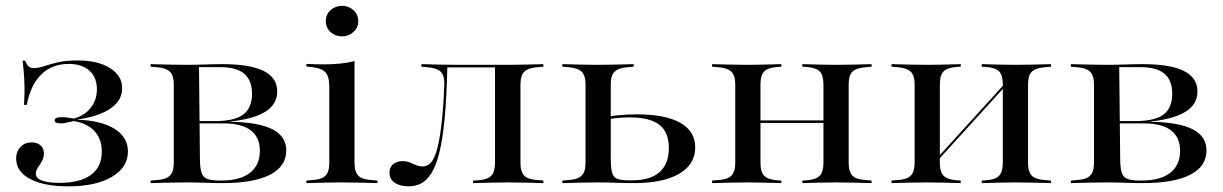

<svg xmlns="http://www.w3.org/2000/svg" viewBox="-20 -638 4263 669"><path d="M218.5 11.3Q133.1 11.3 84.7 -14.5Q36.3 -40.3 36.3 -85.5Q36.3 -110.5 51.6 -126.2Q66.9 -141.9 90.3 -141.9Q109.7 -141.9 121.4 -131.5Q133.1 -121 133.1 -103.2Q133.1 -88.7 126.2 -76.6Q119.4 -64.5 112.1 -54Q104.8 -43.5 104.8 -33.1Q104.8 -16.9 126.2 -8.9Q147.6 -0.8 187.1 -0.8Q258.9 -0.8 296.8 -28.6Q334.7 -56.5 334.7 -109.7Q334.7 -153.2 309.7 -180.6Q284.7 -208.1 237.9 -216.1Q220.2 -212.1 209.7 -210.1Q199.2 -208.1 191.1 -208.1Q180.6 -208.1 175.4 -210.9Q170.2 -213.7 170.2 -218.5Q170.2 -224.2 176.6 -227Q183.1 -229.8 194.4 -229.8Q203.2 -229.8 213.3 -228.6Q223.4 -227.4 237.9 -225Q275 -235.5 296.4 -262.9Q317.7 -290.3 317.7 -326.6Q317.7 -368.5 291.5 -391.9Q265.3 -415.3 219.4 -415.3Q161.3 -415.3 123.8 -378.6Q86.3 -341.9 73.4 -272.6H63.7Q66.1 -311.3 65.3 -340.3Q64.5 -369.4 62.5 -390.3Q60.5 -411.3 58.9 -426.6H67.7Q73.4 -412.1 79.8 -406.5Q86.3 -400.8 98.4 -400.8Q114.5 -400.8 134.7 -407.7Q154.8 -414.5 182.7 -421Q210.5 -427.4 250.8 -427.4Q321 -427.4 363.3 -400.8Q405.6 -374.2 405.6 -330.6Q405.6 -287.9 365.3 -260.1Q325 -232.3 250 -221.8V-221Q333.9 -217.7 379.8 -188.7Q425.8 -159.7 425.8 -109.7Q425.8 -54.8 369.8 -21.8Q313.7 11.3 218.5 11.3Z M629 -2.4Q596.8 -2.4 568.1 -1.6Q539.5 -0.8 504.8 0V-8.9L524.2 -10.5Q557.3 -12.1 571.4 -25.4Q585.5 -38.7 585.5 -70.2V-343.5Q585.5 -375.8 571.4 -388.7Q557.3 -401.6 524.2 -404L504.8 -405.6V-414.5Q539.5 -413.7 568.1 -412.9Q596.8 -412.1 629 -412.1Q662.1 -412.1 693.5 -413.3Q725 -414.5 754 -414.5Q851.6 -414.5 898.8 -390.7Q946 -366.9 946 -319.4Q946 -275 905.2 -249.2Q864.5 -223.4 782.3 -214.5V-213.7Q881.5 -212.1 929.4 -187.5Q977.4 -162.9 977.4 -113.7Q977.4 -58.1 920.6 -29Q863.7 0 755.6 0Q725.8 0 694 -1.2Q662.1 -2.4 629.8 -2.4ZM676.6 -87.1Q676.6 -54 681.9 -37.1Q687.1 -20.2 702 -14.5Q716.9 -8.9 746.8 -8.9H750Q816.9 -8.9 851.2 -35.9Q885.5 -62.9 885.5 -112.9Q885.5 -159.7 853.6 -183.9Q821.8 -208.1 758.1 -208.1H645.2V-216.1H729Q797.6 -216.1 827.8 -239.1Q858.1 -262.1 858.1 -311.3Q858.1 -358.1 831 -381Q804 -404 748.4 -404H671L673.4 -405.6Z M1127.4 -207.3V-337.1Q1127.4 -371.8 1113.3 -386.7Q1099.2 -401.6 1061.3 -404.8L1047.6 -406.5V-415.3Q1067.7 -414.5 1080.2 -414.1Q1092.7 -413.7 1106.5 -413.7Q1137.9 -413.7 1165.3 -416.5Q1192.7 -419.4 1215.3 -425V-415.3V-207.3ZM1171 -2.4Q1138.7 -2.4 1110.1 -1.6Q1081.5 -0.8 1047.6 0V-8.9L1066.1 -10.5Q1100 -12.1 1113.7 -25.4Q1127.4 -38.7 1127.4 -70.2V-207.3H1215.3V-70.2Q1215.3 -38.7 1229 -25.4Q1242.7 -12.1 1276.6 -10.5L1295.2 -8.9V0Q1261.3 -0.8 1232.7 -1.6Q1204 -2.4 1171 -2.4ZM1171.8 -511.3Q1148.4 -511.3 1131.9 -526.2Q1115.3 -541.1 1115.3 -564.5Q1115.3 -587.9 1131.9 -602.8Q1148.4 -617.7 1171.8 -617.7Q1194.4 -617.7 1211.3 -602.8Q1228.2 -587.9 1228.2 -564.5Q1228.2 -541.1 1211.3 -526.2Q1194.4 -511.3 1171.8 -511.3Z M1749.2 -2.4Q1717.7 -2.4 1689.9 -1.6Q1662.1 -0.8 1628.2 0V-8.9L1645.2 -9.7Q1678.2 -12.1 1691.5 -25.4Q1704.8 -38.7 1704.8 -70.2V-207.3H1793.5V-70.2Q1793.5 -38.7 1807.3 -25.4Q1821 -12.1 1854.8 -10.5L1873.4 -8.9V0Q1839.5 -0.8 1810.5 -1.6Q1781.5 -2.4 1749.2 -2.4ZM1404 11.3Q1374.2 11.3 1355.6 -1.2Q1337.1 -13.7 1337.1 -36.3Q1337.1 -55.6 1350 -66.1Q1362.9 -76.6 1382.3 -76.6Q1396 -76.6 1407.3 -72.2Q1418.5 -67.7 1429.4 -62.9Q1440.3 -58.1 1452.4 -58.1Q1464.5 -58.1 1476.2 -66.5Q1487.9 -75 1498 -102.4Q1508.1 -129.8 1516.1 -187.5Q1524.2 -245.2 1528.2 -343.5Q1529 -375.8 1514.9 -388.7Q1500.8 -401.6 1466.9 -404L1448.4 -405.6V-414.5Q1482.3 -413.7 1511.3 -412.9Q1540.3 -412.1 1572.6 -412.1H1574.2H1749.2Q1781.5 -412.1 1810.5 -412.9Q1839.5 -413.7 1873.4 -414.5V-405.6L1854.8 -404Q1821 -401.6 1807.3 -388.7Q1793.5 -375.8 1793.5 -343.5V-207.3H1704.8V-405.6L1708.1 -403.2H1535.5L1538.7 -404.8Q1536.3 -299.2 1529.4 -226.2Q1522.6 -153.2 1510.9 -106.5Q1499.2 -59.7 1483.1 -34.3Q1466.9 -8.9 1447.2 1.2Q1427.4 11.3 1404 11.3Z M2020.2 -207.3V-343.5Q2020.2 -375.8 2006 -388.7Q1991.9 -401.6 1958.9 -404L1939.5 -405.6V-414.5Q1974.2 -413.7 2002.8 -412.9Q2031.5 -412.1 2063.7 -412.1Q2096 -412.1 2125 -412.9Q2154 -413.7 2187.9 -414.5V-405.6L2169.4 -404Q2135.5 -401.6 2121.8 -388.7Q2108.1 -375.8 2108.1 -343.5V-207.3ZM2063.7 -2.4Q2031.5 -2.4 2002.8 -1.6Q1974.2 -0.8 1939.5 0V-8.9L1958.9 -10.5Q1991.9 -12.1 2006 -25.4Q2020.2 -38.7 2020.2 -70.2V-207.3H2108.1V-87.1Q2108.1 -54 2112.5 -37.1Q2116.9 -20.2 2130.6 -14.9Q2144.4 -9.7 2171.8 -9.7H2182.3Q2246 -9.7 2278.2 -38.3Q2310.5 -66.9 2310.5 -122.6Q2310.5 -177.4 2277.4 -203.2Q2244.4 -229 2173.4 -229Q2149.2 -229 2123.8 -226.2Q2098.4 -223.4 2071 -216.9V-225.8Q2100.8 -233.1 2133.1 -236.3Q2165.3 -239.5 2199.2 -239.5Q2298.4 -239.5 2350.4 -210.1Q2402.4 -180.6 2402.4 -124.2Q2402.4 -65.3 2346.8 -32.7Q2291.1 0 2189.5 0Q2155.6 0 2124.6 -1.2Q2093.5 -2.4 2063.7 -2.4Z M2892.7 -2.4Q2862.9 -2.4 2835.9 -1.6Q2808.9 -0.8 2775.8 0V-8.9L2790.3 -9.7Q2822.6 -12.1 2835.9 -25.4Q2849.2 -38.7 2849.2 -70.2V-207.3H2937.1V-70.2Q2937.1 -38.7 2950.8 -25.4Q2964.5 -12.1 2998.4 -10.5L3016.9 -8.9V0Q2983.1 -0.8 2954.4 -1.6Q2925.8 -2.4 2892.7 -2.4ZM2585.5 -2.4Q2553.2 -2.4 2524.6 -1.6Q2496 -0.8 2461.3 0V-8.9L2480.6 -10.5Q2513.7 -12.1 2527.8 -25.4Q2541.9 -38.7 2541.9 -70.2V-343.5Q2541.9 -375.8 2527.8 -388.7Q2513.7 -401.6 2480.6 -404L2461.3 -405.6V-414.5Q2496 -413.7 2524.6 -412.9Q2553.2 -412.1 2585.5 -412.1Q2616.1 -412.1 2643.1 -412.9Q2670.2 -413.7 2702.4 -414.5V-405.6L2688.7 -404.8Q2656.5 -402.4 2643.1 -389.5Q2629.8 -376.6 2629.8 -343.5V-70.2Q2629.8 -38.7 2643.1 -25.4Q2656.5 -12.1 2688.7 -9.7L2702.4 -8.9V0Q2670.2 -0.8 2643.1 -1.6Q2616.1 -2.4 2585.5 -2.4ZM2849.2 -207.3V-343.5Q2849.2 -376.6 2835.9 -389.5Q2822.6 -402.4 2790.3 -404.8L2775.8 -405.6V-414.5Q2808.9 -413.7 2835.9 -412.9Q2862.9 -412.1 2892.7 -412.1Q2925.8 -412.1 2954.4 -412.9Q2983.1 -413.7 3016.9 -414.5V-405.6L2998.4 -404Q2964.5 -401.6 2950.8 -388.7Q2937.1 -375.8 2937.1 -343.5V-207.3ZM2599.2 -209.7V-218.5H2880.6V-209.7Z M3517.7 -2.4Q3487.9 -2.4 3460.9 -1.6Q3433.9 -0.8 3400.8 0V-8.9L3415.3 -9.7Q3447.6 -12.1 3460.9 -25.4Q3474.2 -38.7 3474.2 -70.2V-207.3H3562.1V-70.2Q3562.1 -38.7 3575.8 -25.4Q3589.5 -12.1 3623.4 -10.5L3641.9 -8.9V0Q3608.1 -0.8 3579.4 -1.6Q3550.8 -2.4 3517.7 -2.4ZM3210.5 -2.4Q3178.2 -2.4 3149.6 -1.6Q3121 -0.8 3086.3 0V-8.9L3105.6 -10.5Q3138.7 -12.1 3152.8 -25.4Q3166.9 -38.7 3166.9 -70.2V-343.5Q3166.9 -375.8 3152.8 -388.7Q3138.7 -401.6 3105.6 -404L3086.3 -405.6V-414.5Q3121 -413.7 3149.6 -412.9Q3178.2 -412.1 3210.5 -412.1Q3241.1 -412.1 3268.1 -412.9Q3295.2 -413.7 3327.4 -414.5V-405.6L3313.7 -404.8Q3281.5 -402.4 3268.1 -389.5Q3254.8 -376.6 3254.8 -343.5V-70.2Q3254.8 -38.7 3268.1 -25.4Q3281.5 -12.1 3313.7 -9.7L3327.4 -8.9V0Q3295.2 -0.8 3268.1 -1.6Q3241.1 -2.4 3210.5 -2.4ZM3474.2 -207.3V-343.5Q3474.2 -376.6 3460.9 -389.5Q3447.6 -402.4 3415.3 -404.8L3400.8 -405.6V-414.5Q3433.9 -413.7 3460.9 -412.9Q3487.9 -412.1 3517.7 -412.1Q3550.8 -412.1 3579.4 -412.9Q3608.1 -413.7 3641.9 -414.5V-405.6L3623.4 -404Q3589.5 -401.6 3575.8 -388.7Q3562.1 -375.8 3562.1 -343.5V-207.3ZM3215.3 -43.5 3213.7 -52.4 3504.8 -372.6 3506.5 -363.7Z M3835.5 -2.4Q3803.2 -2.4 3774.6 -1.6Q3746 -0.8 3711.3 0V-8.9L3730.6 -10.5Q3763.7 -12.1 3777.8 -25.4Q3791.9 -38.7 3791.9 -70.2V-343.5Q3791.9 -375.8 3777.8 -388.7Q3763.7 -401.6 3730.6 -404L3711.3 -405.6V-414.5Q3746 -413.7 3774.6 -412.9Q3803.2 -412.1 3835.5 -412.1Q3868.5 -412.1 3900 -413.3Q3931.5 -414.5 3960.5 -414.5Q4058.1 -414.5 4105.2 -390.7Q4152.4 -366.9 4152.4 -319.4Q4152.4 -275 4111.7 -249.2Q4071 -223.4 3988.7 -214.5V-213.7Q4087.9 -212.1 4135.9 -187.5Q4183.9 -162.9 4183.9 -113.7Q4183.9 -58.1 4127 -29Q4070.2 0 3962.1 0Q3932.3 0 3900.4 -1.2Q3868.5 -2.4 3836.3 -2.4ZM3883.1 -87.1Q3883.1 -54 3888.3 -37.1Q3893.5 -20.2 3908.5 -14.5Q3923.4 -8.9 3953.2 -8.9H3956.5Q4023.4 -8.9 4057.7 -35.9Q4091.9 -62.9 4091.9 -112.9Q4091.9 -159.7 4060.1 -183.9Q4028.2 -208.1 3964.5 -208.1H3851.6V-216.1H3935.5Q4004 -216.1 4034.3 -239.1Q4064.5 -262.1 4064.5 -311.3Q4064.5 -358.1 4037.5 -381Q4010.5 -404 3954.8 -404H3877.4L3879.8 -405.6Z"/></svg>

Font: Playfair 144pt SemiExpanded Medium
Style: Regular
Weight: 500
Width: 6
Designer: Claus Eggers Sørensen
Foundry: Claus Eggers Sørensen
Version: Version 2.203